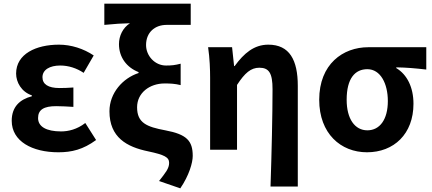

<svg xmlns="http://www.w3.org/2000/svg" viewBox="-20 -818 2362 1049"><path d="M299 14C372 14 434 -1 505 -53L446 -146C401 -111 353 -100 314 -100C233 -100 188 -126 188 -173C188 -219 220 -238 287 -238C317 -238 348 -236 381 -234V-340C355 -338 328 -337 305 -337C243 -337 212 -358 212 -396C212 -437 252 -460 309 -460C354 -460 398 -446 437 -420L492 -515C437 -552 369 -574 302 -574C178 -574 68 -524 68 -416C68 -369 97 -316 154 -297V-292C89 -275 44 -235 44 -158C44 -46 156 14 299 14Z M965 211C1013 141 1033 71 1033 34C1033 -49 1000 -84 883 -106C782 -125 729 -146 729 -232C729 -311 798 -362 879 -362C909 -362 935 -361 967 -353V-470C936 -462 918 -460 887 -460C826 -460 778 -513 778 -572C778 -641 826 -682 890 -682H1022V-798H550V-682C614 -688 642 -690 690 -691C651 -666 630 -622 630 -577C630 -506 671 -450 737 -424V-419C651 -391 578 -310 578 -210C578 -67 673 -15 790 9C879 28 904 41 904 72C904 103 884 126 849 171Z M1458 201H1607V-349C1607 -490 1562 -574 1446 -574C1368 -574 1313 -527 1262 -457H1259L1248 -560H1117C1126 -499 1128 -437 1128 -393V0H1275V-354C1318 -420 1351 -448 1397 -448C1450 -448 1469 -418 1469 -331C1469 -193 1464 24 1458 201Z M1985 14C2132 14 2239 -86 2239 -251C2239 -341 2204 -411 2145 -446V-450C2204 -449 2247 -445 2309 -438V-560H1992C1854 -560 1724 -468 1724 -273C1724 -88 1842 14 1985 14ZM1987 -106C1919 -106 1874 -168 1874 -273C1874 -390 1920 -440 1987 -440C2059 -440 2099 -361 2099 -266C2099 -165 2055 -106 1987 -106Z"/></svg>

Font: Noto Sans Mono CJK HK
Style: Bold
Weight: 700
Designer: Ryoko NISHIZUKA 西塚涼子 (kana, bopomofo & ideographs); Paul D. Hunt (Latin, Greek & Cyrillic); Sandoll Communications 산돌커뮤니
Foundry: Adobe
Version: Version 2.004;hotconv 1.0.118;makeotfexe 2.5.65603